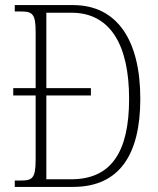

<svg xmlns="http://www.w3.org/2000/svg" viewBox="-20 -734 621 754"><path d="M38 0H267C449 0 531 -127 531 -346C531 -576 440 -714 267 -714H38V-689H60C108 -689 120 -680 120 -607V-388H32V-359H120V-110C120 -33 108 -25 59 -25H38ZM260 -30H162V-359H337V-388H162V-684H261C414 -684 487 -556 487 -346C487 -135 415 -30 260 -30Z"/></svg>

Font: Noto Serif Hebrew Condensed ExtraLight
Style: Regular
Weight: 200
Width: 3
Designer: Monotype Design Team
Foundry: Monotype Imaging Inc.
Version: Version 2.004